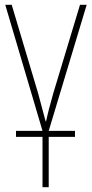

<svg xmlns="http://www.w3.org/2000/svg" viewBox="-20 -548 386 804"><path d="M315 -528 203 -157Q193 -122 185.5 -93Q178 -64 173 -40H171Q159 -85 140 -156L29 -528H2L158 0H47V25H158V236H184V25H294V0H184L343 -528Z"/></svg>

Font: Noto Sans Display SemiCondensed Thin
Style: Regular
Weight: 250
Width: 4
Designer: Monotype Design team
Foundry: Monotype Imaging Inc.
Version: 1.000